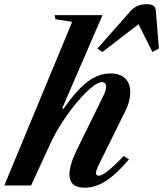

<svg xmlns="http://www.w3.org/2000/svg" viewBox="-56 -883 776 914"><path d="M346.5 10.5Q274.5 10.5 274.5 -53.5Q274.5 -97.5 309.5 -169L435.5 -425.5Q449 -452.5 449 -470.5Q449 -492 429 -492Q410 -492 378.8 -466Q347.5 -440 311.5 -397.5Q275.5 -355 241.8 -303.5Q208 -252 184.5 -201L92 0H-35.5L287.5 -779L207.5 -791.5L204.5 -811H432L240 -367L246.5 -365.5Q310 -456 362 -494.8Q414 -533.5 470 -533.5Q514 -533.5 539 -510.5Q564 -487.5 564 -444Q564 -400.5 541.5 -356L415.5 -101.5Q401 -72 401 -59.5Q401 -46.5 414 -46.5Q444 -46.5 532.5 -140.5L558 -124.5Q501 -56.5 450.2 -23Q399.5 10.5 346.5 10.5ZM431.5 -635.5 407.5 -651.5 565.5 -830.5Q593.5 -863 641.5 -863Q665.5 -863 675.2 -855Q685 -847 686 -830.5L700.5 -652L669.5 -635.5L603.5 -767.5Z"/></svg>

Font: Libre Caslon Text SemiBold Italic
Style: Regular
Weight: 600
Italic angle: -22.583°
Designer: Pablo Impallari, Rodrigo Fuenzalida, Katja Schimmel
Foundry: Pablo Impallari, Rodrigo Fuenzalida
Version: Version 2.000